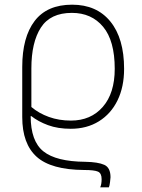

<svg xmlns="http://www.w3.org/2000/svg" viewBox="-20 -560 607 820"><path d="M408 240Q414 227 414 205Q414 180 398.5 173Q383 166 339 166Q198 165 136.5 109.5Q75 54 75 -60V-274Q75 -401 128 -470.5Q181 -540 288 -540Q393 -540 451.5 -468Q510 -396 510 -266Q510 -189 482 -131.5Q454 -74 402.5 -42Q351 -10 282 -10Q227 -10 185 -25.5Q143 -41 114 -64H111Q111 43 165.5 86.5Q220 130 344 131Q399 132 425.5 144Q452 156 452 197Q452 200 450 217Q448 234 445 240ZM283 -45Q368 -45 419 -103.5Q470 -162 470 -266Q470 -386 420.5 -445.5Q371 -505 287 -505Q195 -505 154.5 -442Q114 -379 114 -268V-103Q146 -76 189 -60.5Q232 -45 283 -45Z"/></svg>

Font: Noto Sans ExtraLight
Style: Regular
Weight: 200
Designer: Monotype Design Team
Foundry: Monotype Imaging Inc.
Version: Version 2.007